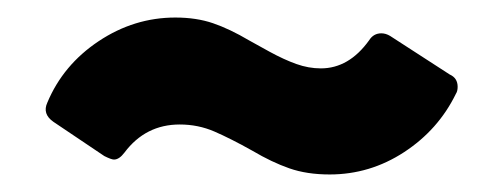

<svg xmlns="http://www.w3.org/2000/svg" viewBox="-20 -400 574 219"><path d="M268 -228Q243 -242 224.5 -250Q206 -258 185 -258Q146 -258 122 -226Q116 -218 110 -218Q107 -218 99 -222L41 -261Q28 -270 34 -283Q52 -326 92.5 -353Q133 -380 180 -380Q204 -380 223 -373.5Q242 -367 264 -354Q271 -350 287.5 -341Q304 -332 318 -327Q332 -322 346 -322Q378 -322 401 -354Q406 -362 415 -362Q420 -362 425 -359L493 -315Q502 -311 502 -301Q502 -296 500 -293Q480 -252 441 -226.5Q402 -201 356 -201Q330 -201 310 -208Q290 -215 268 -228Z"/></svg>

Font: Barlow
Style: Bold
Weight: 700
Designer: Jeremy Tribby
Foundry: Jeremy Tribby
Version: Version 1.101 August 23, 2024